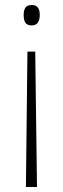

<svg xmlns="http://www.w3.org/2000/svg" viewBox="-20 -552 251 763"><path d="M138 -493Q138 -451 106 -451Q88 -451 81 -461.5Q74 -472 74 -493Q74 -510 80.5 -521Q87 -532 107 -532Q138 -532 138 -493ZM89 -347H120L127 191H83Z"/></svg>

Font: Noto Sans Telugu Condensed ExtraLight
Style: Regular
Weight: 200
Width: 3
Designer: Jelle Bosma - Monotype Design Team
Foundry: Monotype Imaging Inc.
Version: Version 2.005; ttfautohint (v1.8.4.7-5d5b)